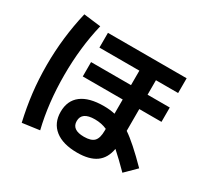

<svg xmlns="http://www.w3.org/2000/svg" viewBox="-168 -997 1336 1274"><g transform="rotate(30 500.0 -359.5)"><path d="M322 -137Q322 -223 381 -268Q440 -313 552 -313Q598 -313 638 -304V-413H332V-523H638V-634H332V-747H935V-634H765V-523H935V-413H765V-246Q837 -198 961 -72L879 9Q814 -57 760 -105Q747 -29 695.5 7.5Q644 44 552 44Q442 44 382 -3.5Q322 -51 322 -137ZM135 -775 266 -759Q221 -572 221 -360Q221 -146 266 38L135 56Q111 -48 99 -149Q87 -250 87 -360Q87 -570 135 -775ZM538 -70Q593 -70 615.5 -93.5Q638 -117 638 -174V-188Q596 -207 545 -207Q445 -207 445 -137Q445 -70 538 -70Z"/></g></svg>

Font: Enso
Style: Bold
Weight: 700
Designer: Coji Morishita
Foundry: UNDERFOREST DESIGN
Version: Version 1.000